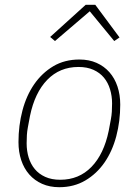

<svg xmlns="http://www.w3.org/2000/svg" viewBox="-20 -768 578 800"><path d="M227 12Q187 12 155.5 -2Q124 -16 102 -41Q80 -66 68.5 -100.5Q57 -135 57 -176Q57 -245 73.5 -307.5Q90 -370 122.5 -417Q155 -464 202 -492Q249 -520 311 -520Q351 -520 382.5 -506Q414 -492 436 -467Q458 -442 469.5 -407.5Q481 -373 481 -332Q481 -263 464.5 -200.5Q448 -138 415.5 -91Q383 -44 335.5 -16Q288 12 227 12ZM231 -19Q309 -19 361 -72.5Q413 -126 433 -223L442 -271Q445 -287 446 -303Q447 -319 447 -337Q447 -368 438.5 -396Q430 -424 413 -444.5Q396 -465 369.5 -477Q343 -489 307 -489Q229 -489 177 -435.5Q125 -382 105 -285L96 -237Q93 -221 92 -205Q91 -189 91 -171Q91 -139 99.5 -111.5Q108 -84 125 -63.5Q142 -43 168.5 -31Q195 -19 231 -19ZM377 -748 478 -612 456 -597 354 -721 209 -597 189 -614 337 -748Z"/></svg>

Font: IBM Plex Sans ExtLt
Style: Italic
Weight: 200
Italic angle: -11°
Designer: Mike Abbink, Paul van der Laan, Pieter van Rosmalen
Foundry: Bold Monday
Version: Version 3.005